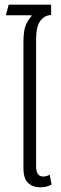

<svg xmlns="http://www.w3.org/2000/svg" viewBox="-20 -790 260 819"><path d="M151 9Q121 9 100.5 -9Q80 -27 80 -73V-608Q80 -660 90 -683Q100 -706 115 -722L114 -725H5L17 -770H198V-726Q170 -725 152 -701Q134 -677 134 -622V-81Q134 -37 164 -37Q179 -37 192 -45L200 -3Q188 4 175.5 6.5Q163 9 151 9Z"/></svg>

Font: Noto Sans Thai UI ExtCond Light
Style: Regular
Weight: 300
Width: 2
Designer: Monotype Design Team
Foundry: Monotype Imaging Inc.
Version: Version 2.000; ttfautohint (v1.8.4.7-5d5b)